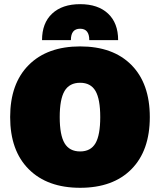

<svg xmlns="http://www.w3.org/2000/svg" viewBox="-20 -893 769 923"><path d="M547.9 -700.2H409.2Q409.2 -754.9 365.2 -754.9Q320.8 -754.9 320.8 -700.2H182.1Q182.1 -782.2 230.7 -827.6Q279.3 -873 365.2 -873Q451.2 -873 499.5 -827.6Q547.9 -782.2 547.9 -700.2ZM365.2 -669.9Q523.4 -669.9 611.8 -580.6Q700.2 -491.2 700.2 -330.1Q700.2 -168.9 611.8 -79.6Q523.4 9.8 365.2 9.8Q207.5 9.8 118.2 -79.6Q28.8 -168.9 28.8 -330.1Q28.8 -491.2 118.2 -580.6Q207.5 -669.9 365.2 -669.9ZM365.2 -495.1Q314 -495.1 290.5 -455.8Q267.1 -416.5 267.1 -330.1Q267.1 -243.7 290.5 -204.3Q314 -165 365.2 -165Q416 -165 439 -204.3Q461.9 -243.7 461.9 -330.1Q461.9 -416.5 439 -455.8Q416 -495.1 365.2 -495.1Z"/></svg>

Font: Work Sans Black
Style: Regular
Weight: 900
Designer: Wei Huang
Foundry: Wei Huang
Version: Version 2.012